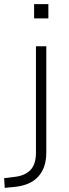

<svg xmlns="http://www.w3.org/2000/svg" viewBox="-82 -716 334 929"><path d="M83 -627V-696H152V-627ZM-59 193 -62 146 -13 140Q37 135 64.5 107.5Q92 80 92 22V-492H142V21Q142 60 132 89Q122 118 102.5 139Q83 160 55.5 172Q28 184 -8 188Z"/></svg>

Font: Nunito Sans 7pt ExtraLight
Style: Regular
Weight: 250
Designer: Vernon Adams
Foundry: Vernon Adams
Version: Version 3.101;gftools[0.9.27]